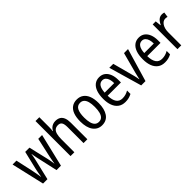

<svg xmlns="http://www.w3.org/2000/svg" viewBox="185 -1848 2945 2945"><g transform="rotate(-45 1657.5 -375.0)"><path d="M355 -318Q351 -335 347.5 -351.5Q344 -368 341 -384.5Q338 -401 335.5 -415.5Q333 -430 331 -444H328Q326 -430 323.5 -414.5Q321 -399 318 -383Q315 -367 311.5 -350.5Q308 -334 304 -318L229 0H134L10 -537H94L154 -264Q159 -236 165 -207Q171 -178 175.5 -150Q180 -122 184 -96H187Q189 -112 192.5 -131Q196 -150 199.5 -171Q203 -192 207.5 -213Q212 -234 217 -256L284 -537H376L442 -255Q447 -236 452.5 -210.5Q458 -185 463 -156Q468 -127 472 -96H475Q477 -110 480 -130Q483 -150 488 -174Q493 -198 498 -224L567 -537H650L522 0H426Z M813 -543Q813 -522 811.5 -502Q810 -482 807 -464H813Q825 -491 845.5 -509Q866 -527 891 -536.5Q916 -546 944 -546Q996 -546 1029 -525.5Q1062 -505 1078.5 -463.5Q1095 -422 1095 -360V0H1012V-347Q1012 -414 992.5 -443.5Q973 -473 929 -473Q887 -473 861.5 -452Q836 -431 824.5 -387.5Q813 -344 813 -278V0H730V-760H813Z M1611 -269Q1611 -205 1598 -154Q1585 -103 1560 -66Q1535 -29 1497 -9.5Q1459 10 1409 10Q1362 10 1325 -9.5Q1288 -29 1262 -65.5Q1236 -102 1223 -153.5Q1210 -205 1210 -269Q1210 -358 1232.5 -420Q1255 -482 1300 -514.5Q1345 -547 1411 -547Q1473 -547 1518 -515Q1563 -483 1587 -421.5Q1611 -360 1611 -269ZM1295 -269Q1295 -202 1307.5 -155.5Q1320 -109 1345.5 -85.5Q1371 -62 1411 -62Q1451 -62 1476.5 -85.5Q1502 -109 1514.5 -155.5Q1527 -202 1527 -269Q1527 -337 1514.5 -382.5Q1502 -428 1476.5 -451.5Q1451 -475 1411 -475Q1350 -475 1322.5 -422.5Q1295 -370 1295 -269Z M1895 -546Q1954 -546 1994 -515Q2034 -484 2054.5 -430Q2075 -376 2075 -308V-252H1787Q1789 -157 1822.5 -109Q1856 -61 1921 -61Q1957 -61 1989 -70Q2021 -79 2054 -98V-24Q2022 -7 1988.5 1.5Q1955 10 1914 10Q1844 10 1797 -25Q1750 -60 1727 -121.5Q1704 -183 1704 -265Q1704 -355 1726.5 -417.5Q1749 -480 1792 -513Q1835 -546 1895 -546ZM1895 -478Q1847 -478 1820 -438Q1793 -398 1788 -318H1995Q1995 -363 1984.5 -399Q1974 -435 1951.5 -456.5Q1929 -478 1895 -478Z M2263 0 2108 -537H2194L2279 -219Q2285 -198 2290.5 -175.5Q2296 -153 2300.5 -131Q2305 -109 2308 -89H2312Q2314 -102 2318 -120.5Q2322 -139 2327.5 -160.5Q2333 -182 2338 -204L2427 -537H2514L2356 0Z M2754 -546Q2813 -546 2853 -515Q2893 -484 2913.5 -430Q2934 -376 2934 -308V-252H2646Q2648 -157 2681.5 -109Q2715 -61 2780 -61Q2816 -61 2848 -70Q2880 -79 2913 -98V-24Q2881 -7 2847.5 1.5Q2814 10 2773 10Q2703 10 2656 -25Q2609 -60 2586 -121.5Q2563 -183 2563 -265Q2563 -355 2585.5 -417.5Q2608 -480 2651 -513Q2694 -546 2754 -546ZM2754 -478Q2706 -478 2679 -438Q2652 -398 2647 -318H2854Q2854 -363 2843.5 -399Q2833 -435 2810.5 -456.5Q2788 -478 2754 -478Z M3253 -547Q3265 -547 3278.5 -545.5Q3292 -544 3304 -540L3292 -457Q3282 -461 3270.5 -462.5Q3259 -464 3247 -464Q3223 -464 3202 -450.5Q3181 -437 3165 -412.5Q3149 -388 3140.5 -354.5Q3132 -321 3132 -282V0H3049V-537H3115L3125 -443H3130Q3144 -474 3162 -497.5Q3180 -521 3203 -534Q3226 -547 3253 -547Z"/></g></svg>

Font: Noto Sans Thai Condensed
Style: Regular
Weight: 400
Width: 3
Designer: Monotype Design Team
Foundry: Monotype Imaging Inc.
Version: Version 2.002